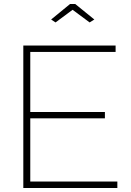

<svg xmlns="http://www.w3.org/2000/svg" viewBox="-20 -937 655 957"><path d="M234.9 -839.8 329.1 -917H355L450.2 -839.8L426.8 -825.2L341.8 -888.2L256.8 -825.2ZM564.9 -32.2V0H96.2V-710H556.2V-678.2H130.9V-378.9H502.9V-347.2H130.9V-32.2Z"/></svg>

Font: Rawline ExtraLight
Style: Regular
Weight: 275
Designer: Matt McInerney, Pablo Impallari, Rodrigo Fuenzalida
Foundry: Matt McInerney, Pablo Impallari, Rodrigo Fuenzalida
Version: Version 4.020;PS 004.020;hotconv 1.0.88;makeotf.lib2.5.64775